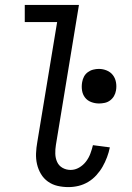

<svg xmlns="http://www.w3.org/2000/svg" viewBox="-20 -755 540 783"><path d="M259 8Q236 8 214.5 3Q193 -2 175.5 -14.5Q158 -27 147 -45.5Q136 -64 131 -85.5Q126 -107 127 -130Q128 -153 132 -175L213 -665H81V-735H302L208 -164Q205 -146 205.5 -128Q206 -110 213 -94.5Q220 -79 235 -70.5Q250 -62 268 -62Q286 -62 302.5 -71.5Q319 -81 330.5 -96Q342 -111 348.5 -128.5Q355 -146 359 -163L428 -154Q424 -134 416.5 -114Q409 -94 398.5 -75.5Q388 -57 373 -40.5Q358 -24 339.5 -13Q321 -2 300.5 3Q280 8 259 8ZM384 -333Q367 -333 351.5 -339Q336 -345 326.5 -357.5Q317 -370 314.5 -386.5Q312 -403 315 -420Q317 -432 322.5 -442.5Q328 -453 338 -460.5Q348 -468 360 -471Q372 -474 383 -474Q400 -474 415.5 -467.5Q431 -461 440.5 -448.5Q450 -436 453 -419.5Q456 -403 453 -386Q451 -374 445 -363.5Q439 -353 429 -345.5Q419 -338 407 -335.5Q395 -333 384 -333Z"/></svg>

Font: Iosevka Term Curly
Style: Italic
Weight: 400
Italic angle: -9°
Designer: Belleve Invis
Foundry: Belleve Invis
Version: Version 32.3.0